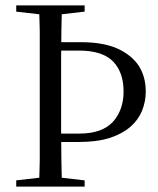

<svg xmlns="http://www.w3.org/2000/svg" viewBox="-20 -690 583 710"><path d="M161 -165H272Q339 -165 386 -180Q432 -195 462 -221Q491 -246 505 -280Q519 -314 519 -352Q519 -406 493 -447Q466 -487 413 -511Q360 -534 280 -534H161V-503H272Q358 -503 398 -463Q437 -422 437 -352Q437 -284 398 -240Q358 -196 273 -196H161ZM124 0H209Q208 -43 207 -97Q206 -150 206 -206V-314V-360V-467Q206 -522 207 -575Q208 -627 209 -670H124Q126 -627 127 -575Q127 -522 127 -467V-360V-314V-206Q127 -149 127 -96Q126 -43 124 0ZM153 -634H181L293 -647V-670H40V-647ZM40 0H293V-23L181 -36H153L40 -23Z"/></svg>

Font: Source Serif 4 48pt
Style: Regular
Weight: 400
Designer: Frank Grie√ühammer
Foundry: Adobe Systems Incorporated
Version: Version 4.004;hotconv 1.0.116;makeotfexe 2.5.65601